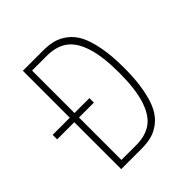

<svg xmlns="http://www.w3.org/2000/svg" viewBox="-206 -833 966 966"><g transform="rotate(-45 277.0 -350.0)"><path d="M106.5 0V-334H-15.5V-366H106.5V-700H249.5Q290.5 -700 322.2 -691.8Q354 -683.5 384.2 -660.5Q414.5 -637.5 434 -599.5Q453.5 -561.5 465.5 -498.2Q477.5 -435 477.5 -350Q477.5 -265 465.5 -201.8Q453.5 -138.5 434 -100.5Q414.5 -62.5 384.2 -39.5Q354 -16.5 322.2 -8.2Q290.5 0 249.5 0ZM140 -32H244Q311.5 -32 354.2 -62.5Q397 -93 419.8 -163.8Q442.5 -234.5 442.5 -350Q442.5 -465.5 419.8 -536.2Q397 -607 354.2 -637.5Q311.5 -668 244 -668H140V-366H246V-334H140Z"/></g></svg>

Font: League Mono Narrow Thin
Style: Regular
Weight: 100
Width: 3
Designer: Tyler Finck
Foundry: The League of Moveable Type / Tyler Finck
Version: Version 2.210